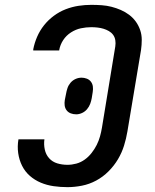

<svg xmlns="http://www.w3.org/2000/svg" viewBox="-20 -763 640 791"><path d="M258 8Q229 8 201 4Q173 0 148 -10.5Q123 -21 103 -38.5Q83 -56 71 -80Q59 -104 55 -132Q51 -160 56 -189Q56 -189 56 -189Q56 -189 56 -189H163Q160 -168 164.5 -147Q169 -126 182.5 -111Q196 -96 216 -90Q236 -84 258 -84Q276 -84 294.5 -89Q313 -94 329 -105.5Q345 -117 357.5 -133Q370 -149 378.5 -166Q387 -183 392 -201Q397 -219 400 -237L455 -572Q457 -585 455 -597.5Q453 -610 446 -619.5Q439 -629 428.5 -635Q418 -641 406.5 -644.5Q395 -648 382 -649.5Q369 -651 356 -651Q335 -651 313.5 -646.5Q292 -642 272.5 -629.5Q253 -617 240.5 -598Q228 -579 224 -557Q224 -556 224 -555.5Q224 -555 224 -555H117Q117 -556 117 -557Q117 -558 117 -560Q122 -586 133 -611.5Q144 -637 161.5 -659Q179 -681 202 -698Q225 -715 251 -725Q277 -735 303.5 -739Q330 -743 356 -743Q378 -743 399 -741.5Q420 -740 439.5 -735Q459 -730 477.5 -722Q496 -714 512 -702Q528 -690 539.5 -674Q551 -658 557.5 -639Q564 -620 564 -599Q564 -578 561 -557L505 -222Q500 -192 491 -163Q482 -134 466 -107Q450 -80 427 -57Q404 -34 376 -19Q348 -4 317.5 2Q287 8 258 8ZM294 -292Q282 -292 271.5 -296Q261 -300 254.5 -308.5Q248 -317 246.5 -328Q245 -339 247 -351L252 -376Q254 -388 258 -400Q262 -412 270.5 -422Q279 -432 291 -437.5Q303 -443 316 -443Q327 -443 337.5 -439Q348 -435 354.5 -426.5Q361 -418 362.5 -407Q364 -396 362 -384L358 -359Q356 -347 351.5 -335Q347 -323 338.5 -313Q330 -303 318 -297.5Q306 -292 294 -292Z"/></svg>

Font: Iosevka Curly SmBdExObl
Style: Regular
Weight: 600
Width: 7
Italic angle: -9°
Monospace: yes
Designer: Belleve Invis
Foundry: Belleve Invis
Version: Version 11.1.0; ttfautohint (v1.8.3)